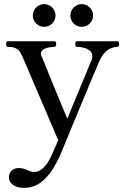

<svg xmlns="http://www.w3.org/2000/svg" viewBox="-20 -682 603 930"><path d="M194 -552C224 -552 249 -577 249 -607C249 -637 224 -662 194 -662C163 -662 139 -637 139 -607C139 -577 163 -552 194 -552ZM376 -552C406 -552 431 -577 431 -607C431 -637 406 -662 376 -662C345 -662 321 -637 321 -607C321 -577 345 -552 376 -552ZM352 -482C346 -482 345 -477 345 -469C345 -461 346 -455 352 -455C384 -455 427 -443 427 -411C427 -406 427 -401 425 -395C416 -372 357 -230 306 -107C279 -170 200 -363 184 -404C182 -407 181 -409 180 -412C179 -416 178 -419 178 -422C178 -443 205 -454 244 -455C250 -455 252 -461 252 -469C252 -477 250 -482 244 -482H17C12 -482 10 -477 10 -469C10 -461 12 -455 17 -455C48 -455 70 -450 87 -412C101 -380 227 -86 262 -3C246 35 233 63 229 73C207 121 176 151 148 151C116 151 108 132 71 132C41 132 23 151 23 178C23 205 51 228 95 228C141 228 206 213 270 73C282 46 443 -347 464 -392C487 -439 517 -453 547 -455C554 -456 557 -460 557 -469C557 -477 555 -482 550 -482Z"/></svg>

Font: Shippori Mincho OTF Medium
Style: Regular
Weight: 500
Designer: FONTDASU
Foundry: FONTDASU / Google Inc. / but / Adobe
Version: Version 3.300;hotconv 1.0.109;makeotfexe 2.5.65596